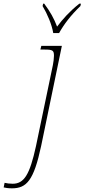

<svg xmlns="http://www.w3.org/2000/svg" viewBox="-157 -786 461 1046"><path d="M133 -606H165C191 -653 228 -702 281 -753L284 -766H275C221 -723 184 -681 154 -641C137 -686 116 -723 84 -766H78L75 -753C100 -712 126 -651 133 -606ZM-92 240C-12 240 27 197 67 10L180 -536H68L63 -516H84C130 -516 137 -512 137 -482C137 -468 134 -446 131 -431L39 10C5 166 -26 215 -88 215C-104 215 -120 213 -132 210L-137 235C-129 237 -113 240 -92 240Z"/></svg>

Font: Noto Serif SemiCondensed Thin
Style: Italic
Weight: 100
Width: 4
Italic angle: -12°
Designer: Monotype Design Team
Foundry: Monotype Imaging Inc.
Version: Version 2.013